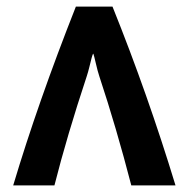

<svg xmlns="http://www.w3.org/2000/svg" viewBox="-20 -562 572 582"><path d="M20 0Q95 -251 210 -542H321Q428 -276 512 0H378Q333 -174 281 -331Q276 -346 270.5 -370Q265 -394 263 -399H262Q260 -395 257.5 -385.5Q255 -376 251 -359.5Q247 -343 243 -331Q183 -150 145 0Z"/></svg>

Font: Repo
Style: DemiBold
Weight: 600
Designer: Stefan Peev
Foundry: Context Ltd
Version: Version 001.000